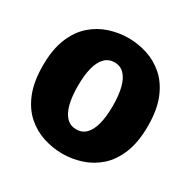

<svg xmlns="http://www.w3.org/2000/svg" viewBox="-145 -764 909 915"><g transform="rotate(30 309.5 -307.0)"><path d="M310 10.5Q257 10.5 205.8 -6Q154.5 -22.5 112.5 -59.2Q70.5 -96 45.5 -157.2Q20.5 -218.5 20.5 -307.5Q20.5 -396.5 45.5 -457.5Q70.5 -518.5 112.5 -555.2Q154.5 -592 205.8 -608.5Q257 -625 310 -625Q362.5 -625 413.8 -608.5Q465 -592 506.8 -555.2Q548.5 -518.5 573.5 -457.5Q598.5 -396.5 598.5 -307.5Q598.5 -218.5 573.5 -157.2Q548.5 -96 506.8 -59.2Q465 -22.5 413.8 -6Q362.5 10.5 310 10.5ZM310 -123Q341.5 -123 362.8 -144.2Q384 -165.5 394.8 -206.8Q405.5 -248 405.5 -307.5Q405.5 -366.5 394.8 -407.5Q384 -448.5 362.8 -470Q341.5 -491.5 310 -491.5Q278 -491.5 256.5 -470Q235 -448.5 224.2 -407.5Q213.5 -366.5 213.5 -307.5Q213.5 -248 224.2 -206.8Q235 -165.5 256.5 -144.2Q278 -123 310 -123Z"/></g></svg>

Font: Sono ExtraLight Monospace ExtraBold
Style: Regular
Weight: 800
Version: Version 2.112